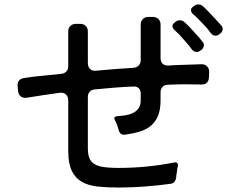

<svg xmlns="http://www.w3.org/2000/svg" viewBox="-20 -842 1040 861"><path d="M925 -694Q921 -699 917 -704.5Q913 -710 908 -716Q896 -729 884 -741.5Q872 -754 860 -766L850 -775Q848 -776 847.5 -777Q847 -778 845 -779Q837 -787 836.5 -796Q836 -805 846 -812L850 -815Q858 -822 869 -822Q882 -822 890 -814Q895 -810 899.5 -805.5Q904 -801 909 -796L954 -748Q959 -743 963 -738Q967 -733 972 -728Q980 -719 978.5 -709Q977 -699 967 -691L963 -688Q956 -682 947 -682Q934 -682 925 -694ZM510 -1Q459 -1 417.5 -5.5Q376 -10 347 -26.5Q318 -43 302 -76Q286 -109 286 -165V-392Q286 -409 275.5 -418.5Q265 -428 248 -426Q211 -421 175 -415.5Q139 -410 102 -404Q85 -401 74 -409Q63 -417 61 -434L59 -455Q57 -470 65 -480Q73 -490 87 -492Q119 -497 156 -501L256 -511Q270 -513 278 -522Q286 -531 286 -545V-701Q286 -716 295.5 -725.5Q305 -735 320 -735H340Q355 -735 364.5 -725.5Q374 -716 374 -701V-559Q374 -542 384 -532.5Q394 -523 411 -525L493 -532L579 -538Q593 -539 602 -548.5Q611 -558 611 -572V-732Q611 -747 620.5 -756.5Q630 -766 645 -766H666Q681 -766 690.5 -756.5Q700 -747 700 -732V-582Q700 -565 709.5 -556Q719 -547 736 -548Q759 -550 781 -550.5Q803 -551 824 -552Q841 -553 855.5 -553Q870 -553 884 -554Q899 -554 908.5 -544.5Q918 -535 918 -520L917 -497Q917 -480 907.5 -471Q898 -462 881 -463Q850 -464 813.5 -464Q777 -464 733 -462Q718 -462 709 -452.5Q700 -443 700 -428V-392Q700 -350 688.5 -322.5Q677 -295 656.5 -278Q636 -261 606.5 -252Q577 -243 541 -238Q518 -236 512 -259Q506 -283 496 -302Q486 -319 506 -321Q524 -322 542.5 -325Q561 -328 576.5 -335.5Q592 -343 601.5 -356.5Q611 -370 611 -392V-424Q611 -438 602 -446.5Q593 -455 579 -454Q558 -453 536.5 -452Q515 -451 493 -449L405 -441Q391 -440 382.5 -431Q374 -422 374 -408V-176Q374 -139 387 -122Q398 -104 429 -96Q457 -89 513 -89Q575 -89 637 -95Q699 -101 759 -113Q782 -118 777 -94Q775 -89 774.5 -82.5Q774 -76 773 -69Q770 -56 770 -45Q768 -34 762.5 -27Q757 -20 746 -18Q688 -10 628.5 -5.5Q569 -1 510 -1ZM840 -621Q827 -639 812 -655.5Q797 -672 782 -689Q777 -694 772 -698.5Q767 -703 762 -708Q744 -726 763 -741L767 -744Q775 -751 786 -751Q799 -751 808 -742Q813 -738 817.5 -733.5Q822 -729 827 -724Q830 -721 832.5 -718Q835 -715 838 -712L860 -688Q863 -685 865.5 -682Q868 -679 871 -676Q876 -670 880 -665Q884 -660 888 -655Q896 -646 894 -636Q892 -626 883 -618L878 -615Q871 -609 862 -609Q849 -609 840 -621Z"/></svg>

Font: Higure Gothic Medium
Style: Regular
Weight: 500
Designer: Yoshimichi Ohira
Foundry: Positype
Version: Version 1.000